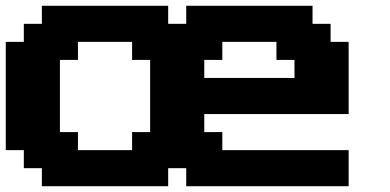

<svg xmlns="http://www.w3.org/2000/svg" viewBox="-20 -645 1352 665"><path d="M625 0H1187.5V-125H750V-187.5H687.5V-250H1187.5V-500H1125V-562.5H1062.5V-625H625V-562.5H562.5V-625H125V-562.5H62.5V-500H0V-125H62.5V-62.5H125V0H562.5V-62.5H625ZM437.5 -125H250V-187.5H187.5V-437.5H250V-500H437.5V-437.5H500V-187.5H437.5ZM1000 -375H687.5V-437.5H750V-500H937.5V-437.5H1000Z"/></svg>

Font: Faithful 32x
Style: Semibold
Weight: 400
Foundry: Faithful Resource Pack
Version: Version 1.0; January 27, 2023